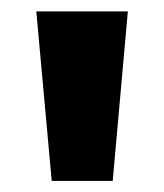

<svg xmlns="http://www.w3.org/2000/svg" viewBox="-20 -790 296 346"><path d="M183.1 -463.9 210.4 -769.5H45.4L73.2 -463.9Z"/></svg>

Font: Winston ExtraBold
Style: Regular
Weight: 800
Designer: Vernon Adams, Kim Jin-seong, David Berlow, Cristiano Sobral
Foundry: The Winston Project Authors
Version: Version 3.004